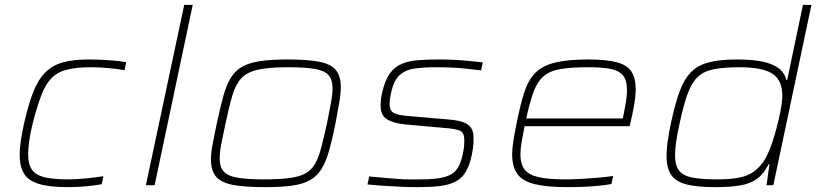

<svg xmlns="http://www.w3.org/2000/svg" viewBox="-20 -763 3385 791"><path d="M260 8Q183 8 139.5 -5.5Q96 -19 78.5 -48.5Q61 -78 61 -126Q61 -152 66 -184.5Q71 -217 79 -254Q97 -333 117 -384Q137 -435 166.5 -464.5Q196 -494 239 -506Q282 -518 345 -518Q385 -518 428.5 -515Q472 -512 500 -507L493 -474Q465 -479 427 -482.5Q389 -486 357 -486Q295 -486 255.5 -476Q216 -466 191.5 -440.5Q167 -415 150 -370Q133 -325 115 -256Q105 -215 100.5 -183Q96 -151 96 -127Q96 -86 112 -63.5Q128 -41 164.5 -32.5Q201 -24 261 -24Q297 -24 339 -28.5Q381 -33 406 -37L399 -4Q373 1 334.5 4.5Q296 8 260 8Z M581 0 739 -743H774L617 0Z M1072 8Q987 8 938.5 -1.5Q890 -11 869.5 -36Q849 -61 849 -107Q849 -133 856 -170Q863 -207 873 -254Q887 -319 899.5 -365Q912 -411 930 -441Q948 -471 976.5 -487.5Q1005 -504 1050.5 -511Q1096 -518 1163 -518Q1248 -518 1296 -508.5Q1344 -499 1364 -474Q1384 -449 1384 -404Q1384 -377 1377.5 -339.5Q1371 -302 1362 -254Q1349 -189 1336 -143Q1323 -97 1305 -67.5Q1287 -38 1258.5 -21.5Q1230 -5 1185 1.5Q1140 8 1072 8ZM1068 -24Q1132 -24 1173 -29.5Q1214 -35 1239 -49Q1264 -63 1278.5 -89Q1293 -115 1303.5 -155.5Q1314 -196 1327 -254Q1336 -301 1343 -337.5Q1350 -374 1350 -400Q1350 -435 1333.5 -453.5Q1317 -472 1277.5 -479Q1238 -486 1167 -486Q1088 -486 1043 -476Q998 -466 974.5 -441Q951 -416 937.5 -370.5Q924 -325 909 -254Q899 -208 892 -171.5Q885 -135 885 -109Q885 -75 901.5 -56.5Q918 -38 958 -31Q998 -24 1068 -24Z M1702 8Q1671 8 1634 6.5Q1597 5 1560.5 2.5Q1524 0 1494 -3L1501 -36Q1546 -32 1574 -29.5Q1602 -27 1622.5 -25.5Q1643 -24 1663.5 -24Q1684 -24 1714 -24Q1778 -24 1812.5 -34Q1847 -44 1863 -67Q1879 -90 1887 -130Q1891 -148 1892 -162Q1893 -176 1893 -184Q1893 -216 1876 -224Q1859 -232 1821 -235L1653 -250Q1601 -255 1574.5 -271.5Q1548 -288 1548 -328Q1548 -341 1549.5 -354.5Q1551 -368 1555 -384Q1566 -432 1585.5 -459.5Q1605 -487 1634 -499.5Q1663 -512 1702 -515Q1741 -518 1792 -518Q1818 -518 1849 -516.5Q1880 -515 1911.5 -512Q1943 -509 1969 -506L1962 -473Q1929 -477 1901 -480Q1873 -483 1843.5 -484.5Q1814 -486 1776 -486Q1728 -486 1690 -481Q1652 -476 1627 -454Q1602 -432 1591 -380Q1588 -367 1586.5 -355.5Q1585 -344 1585 -336Q1585 -306 1603.5 -297Q1622 -288 1662 -285L1825 -271Q1864 -268 1887 -260Q1910 -252 1920.5 -236.5Q1931 -221 1931 -194Q1931 -177 1929.5 -161Q1928 -145 1923 -122Q1914 -79 1897.5 -53Q1881 -27 1855 -14Q1829 -1 1791 3.5Q1753 8 1702 8Z M2321 8Q2235 8 2184.5 -4Q2134 -16 2112 -45.5Q2090 -75 2090 -127Q2090 -152 2095 -183Q2100 -214 2108 -254Q2123 -329 2139 -380Q2155 -431 2183.5 -461Q2212 -491 2264 -504.5Q2316 -518 2403 -518Q2478 -518 2521 -506.5Q2564 -495 2581.5 -468Q2599 -441 2599 -394Q2599 -382 2597 -362.5Q2595 -343 2590 -316.5Q2585 -290 2577 -256L2574 -243H2141Q2134 -207 2129 -178Q2124 -149 2124 -126Q2124 -87 2141.5 -64.5Q2159 -42 2199.5 -33Q2240 -24 2309 -24Q2340 -24 2375.5 -26Q2411 -28 2445.5 -31Q2480 -34 2506 -38L2499 -5Q2479 -1 2449 2Q2419 5 2386 6.5Q2353 8 2321 8ZM2148 -275H2546L2550 -296Q2557 -331 2560 -351.5Q2563 -372 2563 -391Q2563 -433 2546 -453Q2529 -473 2494 -479.5Q2459 -486 2404 -486Q2333 -486 2289 -478.5Q2245 -471 2219.5 -449Q2194 -427 2178.5 -385.5Q2163 -344 2148 -275Z M2926 8Q2853 8 2809 -3Q2765 -14 2745.5 -42Q2726 -70 2726 -121Q2726 -147 2730.5 -180Q2735 -213 2744 -255Q2761 -335 2780 -386.5Q2799 -438 2827.5 -466.5Q2856 -495 2901.5 -506.5Q2947 -518 3017 -518Q3077 -518 3119.5 -509.5Q3162 -501 3187 -482.5Q3212 -464 3220 -433H3223L3288 -743H3323L3166 0H3138L3150 -86H3146Q3127 -47 3099 -26.5Q3071 -6 3029 1Q2987 8 2926 8ZM2933 -24Q2989 -24 3024.5 -31Q3060 -38 3083.5 -54.5Q3107 -71 3126 -98Q3138 -116 3149.5 -144Q3161 -172 3170.5 -204.5Q3180 -237 3187.5 -268.5Q3195 -300 3199 -326.5Q3203 -353 3203 -368Q3203 -433 3162 -459.5Q3121 -486 3027 -486Q2963 -486 2921.5 -478Q2880 -470 2855 -446.5Q2830 -423 2813 -377Q2796 -331 2780 -255Q2771 -215 2766 -181.5Q2761 -148 2761 -124Q2761 -82 2777.5 -60.5Q2794 -39 2832 -31.5Q2870 -24 2933 -24Z"/></svg>

Font: Saira Expanded Thin
Style: Italic
Weight: 250
Width: 7
Italic angle: -12°
Designer: Hector Gatti with collaboration of the Omnibus-Type team
Foundry: Omnibus-Type
Version: Version 1.101